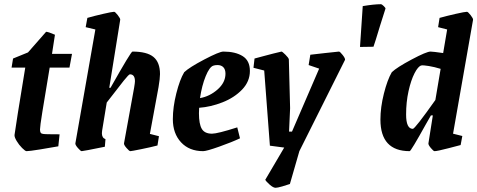

<svg xmlns="http://www.w3.org/2000/svg" viewBox="-20 -709 2267 912"><path d="M49 -68Q55 -115 100 -388H35L42 -431L113 -460L199 -558Q209 -558 241 -544L227 -453H322L310 -388H216Q192 -245 181 -176.5Q170 -108 170 -94Q170 -84 173 -79Q176 -74 184 -73Q191 -71 263 -71L257 -14Q219 -7 169 1Q119 9 106 9Q100 9 85 -6Q70 -21 59 -39.5Q48 -58 49 -68Z M692 -73 735 -62 728 -18Q698 -10 651 -0.5Q604 9 599 9Q594 9 581 -6Q568 -21 569 -28L617 -292Q621 -316 621 -323Q621 -356 597 -356Q592 -356 567.5 -325.5Q543 -295 515 -258L487 -222L465 -88Q464 -83 464 -76Q464 -54 481 -48L478 -12Q375 9 368 9Q363 9 350 -6Q337 -21 338 -28L433 -569L387 -580L395 -624Q426 -633 469.5 -643Q513 -653 522 -653Q527 -653 539.5 -637Q552 -621 551 -615L499 -292H505Q602 -464 609 -464Q678 -464 709 -438.5Q740 -413 740 -357Q740 -337 733 -295Z M926 -197Q925 -188 925 -171Q925 -120 938.5 -97Q952 -74 987 -74Q1013 -74 1107 -104L1120 -52Q1082 -34 1021.5 -12.5Q961 9 945 9Q879 9 840 -33Q801 -75 801 -143Q801 -200 817.5 -265.5Q834 -331 855 -366Q879 -389 950.5 -426.5Q1022 -464 1041 -464Q1098 -464 1132.5 -442.5Q1167 -421 1167 -372Q1167 -322 1130 -283.5Q1093 -245 1037 -223Q981 -201 926 -197ZM930 -243Q976 -251 1013.5 -284Q1051 -317 1051 -359Q1051 -379 1041 -389.5Q1031 -400 1013 -400Q1001 -400 993 -397Q975 -391 957 -347Q939 -303 930 -243Z M1619 -425 1402 9 1357 165Q1343 170 1320.5 176.5Q1298 183 1289 183Q1278 183 1261.5 168.5Q1245 154 1240 145L1330 -8L1262 -17L1235 -374L1184 -387L1189 -431Q1202 -434 1230 -442Q1252 -448 1277.5 -454.5Q1303 -461 1317 -464Q1321 -464 1336 -449Q1351 -434 1352 -427L1358 -195L1353 -84H1367L1496 -383L1446 -400L1454 -449Q1480 -452 1524 -457Q1568 -462 1590 -464Q1595 -464 1607.5 -448Q1620 -432 1619 -425Z M1703 -680Q1757 -689 1789 -689Q1794 -689 1803 -680Q1812 -671 1811 -668L1785 -586Q1761 -506 1754 -487L1690 -486Z M2227 -615 2132 -74 2176 -63 2168 -20Q2164 -19 2110.5 -5Q2057 9 2044 9Q2039 9 2026.5 -6Q2014 -21 2015 -28L2036 -161H2027L2003 -119Q1932 9 1926 9Q1787 9 1787 -141Q1787 -199 1803.5 -264.5Q1820 -330 1841 -366Q1865 -389 1935.5 -426.5Q2006 -464 2025 -464Q2036 -464 2085 -457L2104 -569L2061 -580L2068 -624Q2100 -633 2144 -643Q2188 -653 2198 -653Q2203 -653 2215.5 -637Q2228 -621 2227 -615ZM2048 -234 2073 -382Q2044 -391 2016.5 -395.5Q1989 -400 1981 -398Q1966 -394 1949 -361Q1932 -328 1920.5 -276Q1909 -224 1909 -165Q1909 -97 1941 -97Q1951 -97 2048 -234Z"/></svg>

Font: Grenze SemiBold
Style: Italic
Weight: 600
Italic angle: -10°
Designer: Renata Polastri
Foundry: Omnibus-Type
Version: Version 1.002; ttfautohint (v1.8)